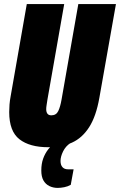

<svg xmlns="http://www.w3.org/2000/svg" viewBox="-20 -708 587 939"><path d="M216 12Q125 12 75 -27Q25 -66 25 -160Q25 -177 26.5 -196.5Q28 -216 32 -237L111 -688H294L212 -221Q210 -207 208 -195Q206 -183 206 -174Q206 -160 212 -152Q218 -144 231 -144Q255 -144 265 -165Q275 -186 281 -221L363 -688H547L466 -230Q450 -139 416 -86Q382 -33 332 -10.5Q282 12 216 12ZM262 211Q240 211 221.5 202Q203 193 192.5 174.5Q182 156 182 126Q182 93 191 68Q200 43 215 23.5Q230 4 246 -12H325L324 -8Q301 7 288.5 32.5Q276 58 276 79Q276 99 285.5 109.5Q295 120 312 120H340L326 196Q312 204 294.5 207.5Q277 211 262 211Z"/></svg>

Font: Archivo ExtraCondensed Black
Style: Italic
Weight: 900
Width: 2
Italic angle: -10°
Designer: Hector Gatti
Foundry: Omnibus-Type
Version: Version 2.001